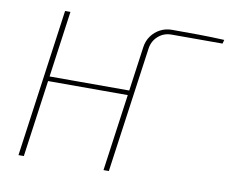

<svg xmlns="http://www.w3.org/2000/svg" viewBox="-76 -786 1055 883"><g transform="rotate(10 451.5 -345.0)"><path d="M460 0 542 -588Q546 -618 562.5 -641Q579 -664 604 -677Q629 -690 658 -690Q720 -690 780.5 -689.5Q841 -689 903 -686L898 -668H660Q624 -668 598 -645Q572 -622 567 -586L485 0ZM63 0 159 -690H184L88 0ZM130 -359 133 -381H523L520 -359Z"/></g></svg>

Font: Exo 2 Thin
Style: Italic
Weight: 250
Italic angle: -8°
Designer: Natanael Gama
Foundry: Natanael Gama
Version: Version 2.010